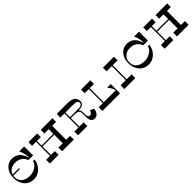

<svg xmlns="http://www.w3.org/2000/svg" viewBox="530 -2573 4445 4445"><g transform="rotate(-45 2752.0 -351.0)"><path d="M334 -583C476 -583 567 -504 595 -407H750V-700H590C630 -622 647 -517 651 -450H641C607 -555 543 -702 346 -702C179 -702 60 -557 60 -373V-334C60 -238 121 -1 379 -1C566 -1 694 -165 706 -319H656C644 -210 495 -123 367 -123C227 -123 90 -188 90 -347V-367C90 -378 91 -389 93 -400H310V-430H100C129 -522 222 -583 334 -583Z M1675 -581V-700H1293V-581H1435V-430H1050V-581H1177V-700H890V-581H1020V-122H890V0H1177V-122H1050V-400H1435V-122H1293V0H1675V-122H1547V-581Z M2420 -219C2411 -183 2388 -129 2334 -129C2294 -129 2273 -161 2273 -224C2273 -318 2269 -371 2232 -400H2257C2377 -400 2414 -463 2414 -521C2414 -634 2333 -700 2168 -700H1815V-581H1949V-122H1815V0H2119V-122H1979V-400H2059C2225 -400 2244 -374 2244 -264L2245 -163C2245 -60 2286 0 2363 0C2469 0 2507 -100 2514 -171ZM1979 -430V-581H2232C2334 -581 2378 -553 2378 -504C2378 -463 2350 -430 2258 -430Z M3067 -304C3109 -260 3151 -197 3169 -122H2777V-581H2916V-700H2613V-581H2747V-122H2613V0H3189V-304Z M3689 -581V-700H3329V-581H3499V-122H3329V0H3689V-122H3529V-581Z M4093 -583C4235 -583 4326 -504 4354 -407H4509V-700H4349C4389 -622 4406 -517 4410 -450H4400C4366 -555 4302 -702 4105 -702C3938 -702 3819 -557 3819 -373V-334C3819 -238 3879 -1 4138 -1C4325 -1 4453 -165 4465 -319H4415C4403 -210 4254 -123 4126 -123C3986 -123 3849 -188 3849 -347V-367C3849 -493 3957 -583 4093 -583Z M5434 -581V-700H5052V-581H5194V-430H4809V-581H4936V-700H4649V-581H4779V-122H4649V0H4936V-122H4809V-400H5194V-122H5052V0H5434V-122H5306V-581Z"/></g></svg>

Font: Space Cowgirl Medium
Style: Regular
Weight: 600
Designer: Valery Marier
Foundry: Valery Marier
Version: Version 1.000;hotconv 1.0.109;makeotfexe 2.5.65596